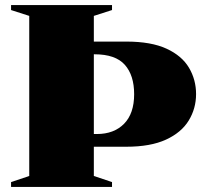

<svg xmlns="http://www.w3.org/2000/svg" viewBox="-20 -735 815 755"><path d="M420.5 -19V0H23.5V-19L95 -43V-672.5L23.5 -695.5V-715H420.5V-695.5L349 -672.5V-571.5H476.5Q574.5 -571.5 635 -543.5Q695.5 -515.5 723.2 -468.5Q751 -421.5 751 -365Q751 -308.5 722.2 -261.2Q693.5 -214 632.8 -186Q572 -158 476.5 -158H349V-43ZM507.5 -364.5Q507.5 -439 470.8 -480.2Q434 -521.5 352 -521.5H349V-208H361Q428 -208 467.8 -248.2Q507.5 -288.5 507.5 -364.5Z"/></svg>

Font: Newsreader Display ExtraBold
Style: Regular
Weight: 800
Designer: Hugues Gentile
Foundry: Production Type
Version: Version 1.001